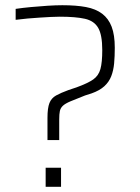

<svg xmlns="http://www.w3.org/2000/svg" viewBox="-20 -716 538 736"><path d="M162 -179V-264Q162 -302 169.5 -321Q177 -340 195 -350Q213 -360 243 -371L273 -381Q317 -397 337.5 -411.5Q358 -426 365 -451.5Q372 -477 372 -524Q372 -582 356.5 -609Q341 -636 305.5 -644Q270 -652 209 -652Q194 -652 174.5 -651Q155 -650 132 -648.5Q109 -647 85.5 -645Q62 -643 40 -640V-682Q67 -686 99.5 -689Q132 -692 163 -694Q194 -696 219 -696Q272 -696 309.5 -689Q347 -682 371.5 -663.5Q396 -645 408 -613.5Q420 -582 420 -533Q420 -500 417.5 -473Q415 -446 406.5 -424Q398 -402 380 -385.5Q362 -369 331 -358L306 -350Q270 -336 250 -327.5Q230 -319 221 -310.5Q212 -302 209.5 -290.5Q207 -279 207 -258V-179ZM155 0V-73H214V0Z"/></svg>

Font: Saira Thin ExtraLight
Style: Regular
Weight: 250
Version: Version 1.101